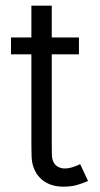

<svg xmlns="http://www.w3.org/2000/svg" viewBox="-20 -663 358 690"><path d="M92.8 -147.9V-467.8H19.5V-528.3H92.8V-642.6H166V-528.3H263.7V-467.8H166V-147.9Q166 -117.7 166.5 -105.2Q167 -92.8 170.4 -84.5Q176.3 -70.3 187.7 -64Q199.2 -57.6 212.4 -57.6Q226.6 -57.6 241.7 -62.5Q256.8 -67.4 268.1 -73.2L296.4 -12.7Q276.4 -3.9 255.9 2Q235.4 7.8 207.5 7.8Q166 7.8 137.5 -12.2Q108.9 -32.2 98.1 -69.3Q94.2 -83.5 93.5 -100.1Q92.8 -116.7 92.8 -147.9Z"/></svg>

Font: Gidole
Style: Regular
Weight: 400
Version: Version 2.100; ttfautohint (v1.8.4.7-5d5b)